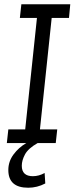

<svg xmlns="http://www.w3.org/2000/svg" viewBox="-20 -670 350 899"><path d="M192 189Q154 209 112 209Q19 209 19 126Q19 86 43.5 53Q68 20 103 0H12L19 -64H98L153 -586H73L80 -650H309L303 -586H222L167 -64H248L241 0H156Q112 25 97 53Q82 81 82 106Q82 155 134 155Q162 155 189 140Z"/></svg>

Font: Zilla Slab
Style: Italic
Weight: 400
Italic angle: -6°
Designer: Typotheque.com
Foundry: Typotheque type foundry
Version: Version 1.1; 2017; ttfautohint (v1.6)